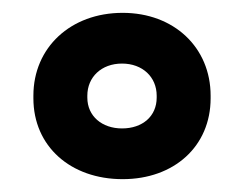

<svg xmlns="http://www.w3.org/2000/svg" viewBox="-20 -700 380 299"><path d="M32 -551V-547C32 -472 90 -421 171 -421C251 -421 308 -472 308 -547V-551C308 -626 251 -680 171 -680C90 -680 32 -626 32 -551ZM116 -548V-551C116 -580 138 -601 170 -601C202 -601 224 -580 224 -551V-548C224 -519 202 -500 170 -500C139 -500 116 -519 116 -548Z"/></svg>

Font: LT Wave Alt Bold
Style: Regular
Weight: 700
Designer: Daniel Lyons
Version: Version 2.5 (Glyphs App)